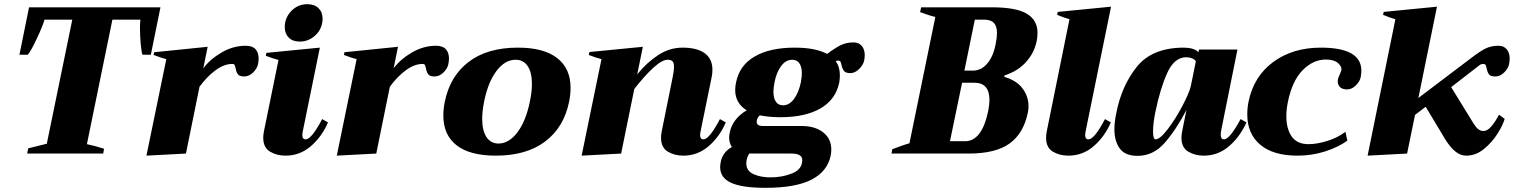

<svg xmlns="http://www.w3.org/2000/svg" viewBox="-20 -735 7246 919"><path d="M115 -25 204 -47 326 -641H193Q186 -614 157 -552Q128 -490 113 -473H73L119 -700H748L702 -473H662Q657 -486 653.5 -525Q650 -564 650 -600Q650 -623 652 -641H518L396 -45Q431 -38 478 -23L474 0H110Z M1218 -455Q1218 -443 1215 -428Q1211 -407 1191.5 -388Q1172 -369 1149 -369Q1127 -369 1119 -379Q1111 -389 1108 -407Q1106 -418 1103 -423.5Q1100 -429 1092 -429Q1053 -429 1012 -399Q971 -369 935 -320L870 0L681 10L776 -452Q757 -456 715 -472L718 -485L974 -511L953 -408Q986 -452 1041 -484Q1096 -516 1156 -516Q1188 -516 1203 -499.5Q1218 -483 1218 -455Z M1343 -605Q1343 -650 1374.5 -682.5Q1406 -715 1451 -715Q1485 -715 1504.5 -696Q1524 -677 1524 -646Q1524 -632 1522 -625Q1515 -587 1484.5 -561.5Q1454 -536 1415 -536Q1381 -536 1362 -555Q1343 -574 1343 -605ZM1240 -76Q1240 -89 1243 -105L1313 -448Q1292 -453 1252 -468L1255 -482L1511 -507L1431 -115Q1427 -95 1427 -89Q1427 -68 1443 -68Q1471 -68 1522 -165L1550 -149Q1520 -80 1467.5 -35Q1415 10 1347 10Q1304 10 1272 -9.5Q1240 -29 1240 -76Z M2129 -455Q2129 -443 2126 -428Q2122 -407 2102.5 -388Q2083 -369 2060 -369Q2038 -369 2030 -379Q2022 -389 2019 -407Q2017 -418 2014 -423.5Q2011 -429 2003 -429Q1964 -429 1923 -399Q1882 -369 1846 -320L1781 0L1592 10L1687 -452Q1668 -456 1626 -472L1629 -485L1885 -511L1864 -408Q1897 -452 1952 -484Q2007 -516 2067 -516Q2099 -516 2114 -499.5Q2129 -483 2129 -455Z M2102 -182Q2102 -216 2109 -248Q2134 -371 2223.5 -439Q2313 -507 2459 -507Q2583 -507 2647 -457Q2711 -407 2711 -315Q2711 -282 2704 -248Q2679 -125 2589 -57.5Q2499 10 2354 10Q2229 10 2165.5 -39.5Q2102 -89 2102 -182ZM2516 -248Q2526 -294 2526 -333Q2526 -389 2505.5 -419Q2485 -449 2448 -449Q2397 -449 2356.5 -395.5Q2316 -342 2297 -248Q2288 -202 2288 -166Q2288 -110 2308.5 -79Q2329 -48 2366 -48Q2416 -48 2456.5 -101.5Q2497 -155 2516 -248Z M3454 -149Q3424 -80 3371.5 -35Q3319 10 3251 10Q3208 10 3176 -9.5Q3144 -29 3144 -76Q3144 -89 3147 -105L3199 -362Q3206 -394 3206 -416Q3206 -435 3198.5 -442Q3191 -449 3175 -449Q3149 -449 3106.5 -410Q3064 -371 3016 -309L2953 0L2764 10L2859 -452Q2840 -456 2798 -472L2801 -486L3057 -511L3030 -379Q3074 -434 3129 -470.5Q3184 -507 3247 -507Q3317 -507 3353.5 -480Q3390 -453 3390 -401Q3390 -381 3386 -364L3335 -115Q3331 -95 3331 -89Q3331 -68 3347 -68Q3375 -68 3426 -165Z M4119 -471Q4119 -458 4116 -444Q4111 -423 4091.5 -404Q4072 -385 4050 -385Q4028 -385 4020 -395Q4012 -405 4008 -423Q4006 -434 4003 -439.5Q4000 -445 3992 -445Q3986 -445 3980 -442Q4000 -416 4000 -374Q4000 -358 3997 -340Q3980 -258 3907 -216Q3834 -174 3716 -174Q3660 -174 3617 -183Q3602 -170 3602 -152Q3602 -132 3631 -132H3816Q3881 -132 3920 -101.5Q3959 -71 3959 -19Q3959 -5 3956 10Q3940 86 3864 125Q3788 164 3644 164Q3532 164 3479.5 140Q3427 116 3427 65Q3427 53 3430 39Q3433 20 3446.5 0.5Q3460 -19 3483 -31Q3470 -51 3470 -77Q3470 -90 3473 -100Q3478 -131 3499 -159Q3520 -187 3554 -207Q3499 -241 3499 -304Q3499 -323 3503 -340Q3519 -422 3592 -464.5Q3665 -507 3784 -507Q3883 -507 3939 -477Q3978 -506 4004.5 -519Q4031 -532 4065 -532Q4091 -532 4105 -515Q4119 -498 4119 -471ZM3818 -384Q3818 -414 3806.5 -431.5Q3795 -449 3772 -449Q3741 -449 3718.5 -418.5Q3696 -388 3687 -340Q3682 -313 3682 -296Q3682 -266 3693.5 -248.5Q3705 -231 3728 -231Q3758 -231 3780.5 -261.5Q3803 -292 3813 -340Q3818 -367 3818 -384ZM3768 0H3566Q3557 15 3554 29Q3552 41 3552 46Q3552 83 3586.5 98.5Q3621 114 3668 114Q3725 114 3772.5 94.5Q3820 75 3820 31Q3820 0 3768 0Z M4251 -21Q4315 -45 4333 -49L4457 -654Q4436 -658 4384 -677L4389 -700H4728Q4843 -700 4894.5 -669.5Q4946 -639 4946 -578Q4946 -557 4942 -538Q4930 -481 4890.5 -437.5Q4851 -394 4788 -374L4787 -367Q4846 -350 4874.5 -311.5Q4903 -273 4903 -227Q4903 -212 4900 -197Q4880 -98 4813.5 -49Q4747 0 4616 0H4247ZM4636 -397Q4677 -397 4706 -431.5Q4735 -466 4746 -526Q4752 -555 4752 -577Q4752 -610 4737 -625.5Q4722 -641 4690 -641H4646L4596 -397ZM4599 -59Q4680 -59 4710 -204Q4716 -234 4716 -256Q4716 -339 4644 -339H4585L4527 -59Z M4987 -76Q4987 -89 4990 -105L5099 -643Q5073 -650 5040 -664L5043 -678L5298 -703L5178 -115Q5174 -95 5174 -89Q5174 -68 5190 -68Q5218 -68 5269 -165L5297 -149Q5267 -80 5214.5 -35Q5162 10 5094 10Q5051 10 5019 -9.5Q4987 -29 4987 -76Z M5314 -116Q5314 -150 5323 -193Q5348 -324 5421.5 -415.5Q5495 -507 5647 -507Q5669 -507 5688 -501.5Q5707 -496 5716 -485L5719 -498H5903L5826 -115Q5823 -102 5823 -90Q5823 -68 5838 -68Q5854 -68 5875.5 -96.5Q5897 -125 5918 -165L5946 -149Q5915 -80 5862.5 -35Q5810 10 5742 10Q5699 10 5667 -9.5Q5635 -29 5635 -76Q5635 -89 5638 -105L5659 -209Q5609 -113 5554.5 -51Q5500 11 5425 11Q5365 11 5339.5 -24.5Q5314 -60 5314 -116ZM5680 -324 5704 -442Q5698 -451 5685 -456Q5672 -461 5658 -461Q5601 -461 5567 -386Q5533 -311 5510 -198Q5506 -181 5502.5 -154Q5499 -127 5499 -105Q5499 -68 5511 -68Q5532 -68 5569.5 -117Q5607 -166 5640 -229Q5673 -292 5680 -324Z M5950 -187Q5950 -217 5956 -248Q5981 -370 6074.5 -438.5Q6168 -507 6302 -507Q6496 -507 6496 -397Q6496 -383 6493 -366Q6489 -345 6469.5 -326Q6450 -307 6428 -307Q6405 -307 6394 -318Q6383 -329 6383 -345Q6383 -352 6384 -355Q6385 -361 6388 -368Q6391 -375 6392 -377Q6397 -388 6400 -397Q6404 -416 6384.5 -433Q6365 -450 6326 -450Q6266 -450 6216 -400Q6166 -350 6145 -250Q6137 -212 6137 -179Q6137 -119 6162.5 -82Q6188 -45 6243 -45Q6283 -45 6332 -60Q6381 -75 6420 -104L6429 -62Q6387 -31 6323.5 -10.5Q6260 10 6190 10Q6074 10 6012 -42.5Q5950 -95 5950 -187Z M7063 -424 6926 -318 7033 -144Q7055 -108 7079 -108Q7101 -108 7120.5 -132.5Q7140 -157 7155 -186L7182 -166Q7174 -137 7148 -95.5Q7122 -54 7083 -22Q7044 10 6998 10Q6971 10 6946.5 -9.5Q6922 -29 6897 -69L6804 -224L6753 -185L6715 0L6526 10L6659 -643Q6633 -650 6600 -664L6603 -678L6858 -703L6769 -266L7024 -459Q7063 -489 7090 -502.5Q7117 -516 7152 -516Q7178 -516 7192 -499Q7206 -482 7206 -455Q7206 -442 7203 -428Q7199 -407 7179.5 -388Q7160 -369 7137 -369Q7115 -369 7107.5 -378.5Q7100 -388 7096 -406Q7094 -418 7091 -423.5Q7088 -429 7080 -429Q7070 -429 7063 -424Z"/></svg>

Font: Trirong Black
Style: Italic
Weight: 900
Italic angle: -12°
Designer: Katatrad Team
Foundry: CadsonDemak
Version: Version 1.001